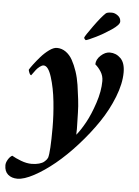

<svg xmlns="http://www.w3.org/2000/svg" viewBox="-131 -678 678 935"><g transform="rotate(5 207.5 -210.0)"><path d="M262.7 -488.3Q254.9 -493.2 253.9 -500Q256.3 -508.8 292 -558.1Q327.6 -607.4 347.7 -626Q354.5 -632.8 377.9 -632.8Q392.6 -632.8 407.2 -621.8Q421.9 -610.8 421.9 -592.8Q421.9 -577.1 384.8 -552Q347.7 -526.9 310.8 -508.8Q273.9 -490.7 262.7 -488.3ZM126 -438.5Q149.9 -438.5 169.7 -424.6Q189.5 -410.6 202.6 -387Q215.8 -363.3 226.1 -332.5Q236.3 -301.8 241.5 -267.6Q246.6 -233.4 250.7 -198.7Q254.9 -164.1 255.4 -132.8Q255.9 -101.6 256.8 -76.2Q257.8 -50.8 256.8 -35.6Q256.8 -28.3 256.8 -25.4Q277.3 -50.3 299.6 -90.6Q321.8 -130.9 341.1 -189.2Q360.4 -247.6 360.4 -296.9Q360.4 -322.3 347.4 -342.5Q334.5 -362.8 319.3 -375Q319.3 -398.9 340.8 -418.7Q362.3 -438.5 384.8 -438.5Q415.5 -438.5 437.7 -416.5Q460 -394.5 460 -347.7Q460 -293 434.1 -227.1Q408.2 -161.1 367.2 -100.6Q326.2 -40 273.9 18.1Q221.7 76.2 169.9 118.7Q118.2 161.1 69.8 187Q21.5 212.9 -10.7 212.9Q-38.6 212.9 -56.4 197.8Q-74.2 182.6 -74.2 152.3Q-74.2 139.6 -65.2 124.5Q-56.2 109.4 -44.9 103.5Q-27.8 113.8 -0.2 124.3Q27.3 134.8 51.8 134.8Q72.8 134.8 88.9 130.1Q105 125.5 113.3 118.2Q121.6 110.8 125 106.2Q128.4 101.6 129.9 97.7Q138.7 70.3 138.7 -49.8Q138.7 -111.3 131.8 -176.8Q125 -242.2 108.4 -294.9Q91.8 -347.7 69.3 -347.7Q61 -347.7 50.5 -339.6Q40 -331.5 33 -322.5Q25.9 -313.5 19.5 -304.2L12.7 -294.9Q7.3 -295.4 2.7 -306.9Q-2 -318.4 -1 -321.3Q4.4 -330.6 17.3 -347.9Q30.3 -365.2 48.8 -386.5Q67.4 -407.7 88.6 -423.1Q109.9 -438.5 126 -438.5Z"/></g></svg>

Font: Crimson
Style: BoldItalic
Weight: 700
Italic angle: -11°
Version: Version 0.8